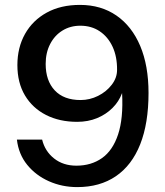

<svg xmlns="http://www.w3.org/2000/svg" viewBox="-20 -753 674 784"><path d="M295.5 11Q233.5 11 180 -12.8Q126.5 -36.5 91.2 -79.8Q56 -123 49 -183H152Q163.5 -135.5 200.8 -106Q238 -76.5 292 -76.5Q352.5 -76.5 396.5 -107.5Q440.5 -138.5 462.2 -204Q484 -269.5 478.5 -373Q465.5 -338 439 -311.8Q412.5 -285.5 376 -270.5Q339.5 -255.5 295 -255.5Q223 -255.5 168 -283.5Q113 -311.5 82 -363.2Q51 -415 51 -487Q51 -559 82.2 -614.5Q113.5 -670 170.8 -701.5Q228 -733 306.5 -733Q392.5 -733 455.5 -689.5Q518.5 -646 552.5 -565.5Q586.5 -485 586.5 -373.5Q586.5 -249.5 552.5 -163.8Q518.5 -78 453.2 -33.5Q388 11 295.5 11ZM309 -344.5Q346.5 -344.5 380.5 -361.5Q414.5 -378.5 436.2 -406.8Q458 -435 458 -467.5Q458.5 -521.5 439.8 -562Q421 -602.5 387.2 -625.2Q353.5 -648 308 -648Q267 -648 235 -628.2Q203 -608.5 184.8 -573.2Q166.5 -538 166.5 -492Q166.5 -423.5 203.5 -384Q240.5 -344.5 309 -344.5Z"/></svg>

Font: Public Sans Medium
Style: Regular
Weight: 500
Designer: The Public Sans Project Authors: Dan O. Williams and USWDS (Libre Franklin designed by Pablo Impallari and Rodrigo Fuenz
Version: Version 1.007